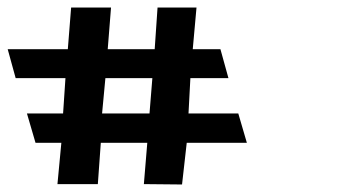

<svg xmlns="http://www.w3.org/2000/svg" viewBox="-170 -579 963 511"><path d="M4.2 -371 -2.1 -277H-98.3L-75.5 -199H-6.7L-17.1 -89H90.4L98.3 -199H222L212.9 -89L314.5 -88L327 -199H487L464.2 -277H331.7L336.7 -371H438L416.7 -448H343L353 -559H249.3L241.7 -448H116.7L125.5 -559H19.3L10.5 -448H-149.5L-128.3 -371ZM235.5 -371 227.9 -277H101.7L110.5 -371Z"/></svg>

Font: Din Kursivschrift
Style: BreitLeft
Weight: 400
Version: Version 1.089